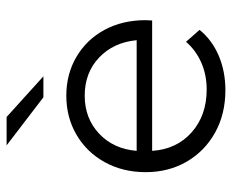

<svg xmlns="http://www.w3.org/2000/svg" viewBox="-82 -632 718 595"><g transform="rotate(-90 277.5 -334.0)"><path d="M512 -222H108Q113 -146 165.5 -99.5Q218 -53 298 -53Q343 -53 381 -69.5Q419 -86 446 -117L483 -75Q451 -36 402.5 -15.5Q354 5 296 5Q222 5 164.5 -27Q107 -59 74.5 -115Q42 -171 42 -242Q42 -313 73 -369Q104 -425 158 -456.5Q212 -488 279 -488Q346 -488 399.5 -456.5Q453 -425 483 -369.5Q513 -314 513 -242ZM108 -270H451Q444 -342 397 -386.5Q350 -431 279 -431Q209 -431 161.5 -386.5Q114 -342 108 -270ZM125 -673H213L339 -559H274Z"/></g></svg>

Font: Montserrat Ace
Style: Regular
Weight: 400
Designer: Julieta Ulanovsky
Foundry: Julieta Ulanovsky
Version: Version 1